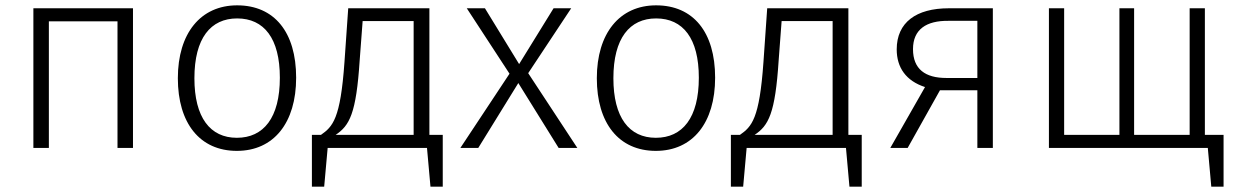

<svg xmlns="http://www.w3.org/2000/svg" viewBox="-20 -554 4639 719"><path d="M420 0H478V-523H105V0H163V-474H420Z M868 -534C731 -534 646 -429 646 -261C646 -93 728 11 867 11C1005 11 1089 -94 1089 -263C1089 -434 1007 -534 868 -534ZM868 -485C969 -485 1028 -410 1028 -263C1028 -113 967 -38 867 -38C767 -38 708 -114 708 -261C708 -411 769 -485 868 -485Z M1588 -49V-523H1284L1270 -322C1255 -108 1226 -80 1182 -49H1148V145H1194L1207 0H1579L1592 145H1638V-49ZM1529 -49H1237C1289 -84 1314 -128 1327 -329L1338 -475H1529Z M1958 -280 2119 -523H2053L1924 -314L1796 -523H1728L1888 -278L1704 0H1771L1921 -243L2072 0H2142Z M2437 -534C2300 -534 2215 -429 2215 -261C2215 -93 2297 11 2436 11C2574 11 2658 -94 2658 -263C2658 -434 2576 -534 2437 -534ZM2437 -485C2538 -485 2597 -410 2597 -263C2597 -113 2536 -38 2436 -38C2336 -38 2277 -114 2277 -261C2277 -411 2338 -485 2437 -485Z M3157 -49V-523H2853L2839 -322C2824 -108 2795 -80 2751 -49H2717V145H2763L2776 0H3148L3161 145H3207V-49ZM3098 -49H2806C2858 -84 2883 -128 2896 -329L2907 -475H3098Z M3533 -523C3411 -523 3338 -470 3338 -369C3338 -301 3373 -251 3444 -228L3314 0H3379L3500 -216H3640V0H3698V-523ZM3524 -262C3445 -262 3399 -295 3399 -370C3399 -444 3449 -477 3532 -476H3640V-262Z M4492 -49V-523H4435V-49H4227V-523H4172V-49H3965V-523H3908V0H4503L4516 145H4562V-49Z"/></svg>

Font: FiraGO Light
Style: Regular
Weight: 300
Designer: bBox Type
Foundry: bBox Type GmbH
Version: Version 1.001;PS 001.001;hotconv 1.0.88;makeotf.lib2.5.64775